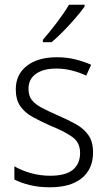

<svg xmlns="http://www.w3.org/2000/svg" viewBox="-20 -785 456 815"><path d="M375 -138Q375 -68 327.5 -29Q280 10 192 10Q144 10 106 0.5Q68 -9 41 -23V-79Q72 -61 111.5 -50Q151 -39 193 -39Q259 -39 289.5 -64.5Q320 -90 320 -136Q320 -179 288.5 -202.5Q257 -226 195 -251Q152 -270 118.5 -288.5Q85 -307 66 -334.5Q47 -362 47 -406Q47 -469 94 -505.5Q141 -542 221 -542Q263 -542 299.5 -533Q336 -524 367 -510L346 -464Q319 -477 286 -485.5Q253 -494 219 -494Q164 -494 132.5 -471.5Q101 -449 101 -408Q101 -378 115.5 -360Q130 -342 157.5 -327.5Q185 -313 226 -295Q268 -277 302 -258Q336 -239 355.5 -211Q375 -183 375 -138ZM339 -757Q324 -736 300 -708Q276 -680 249 -652.5Q222 -625 199 -606H162V-616Q191 -649 222 -690Q253 -731 273 -765H339Z"/></svg>

Font: Noto Sans Sinhala SemiCondensed Light
Style: Regular
Weight: 300
Width: 4
Designer: Jelle Bosma - Monotype Design Team
Foundry: Monotype Imaging Inc.
Version: Version 2.006; ttfautohint (v1.8.4.7-5d5b)